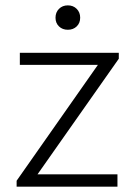

<svg xmlns="http://www.w3.org/2000/svg" viewBox="-20 -696 505 716"><path d="M42 -22 345 -454H54V-499H423V-477L120 -46H418V0H42ZM187 -630Q187 -650 200 -663Q213 -676 233 -676Q253 -676 266 -663Q279 -650 279 -630Q279 -610 266 -597.5Q253 -585 233 -585Q213 -585 200 -597.5Q187 -610 187 -630Z"/></svg>

Font: Bai Jamjuree Light
Style: Regular
Weight: 300
Designer: Katatrad Aksorn Co.,Ltd.
Foundry: Cadson Demak Co.,Ltd.
Version: Version 1.000; ttfautohint (v1.6)